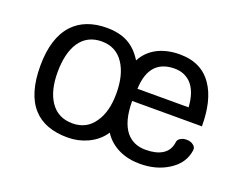

<svg xmlns="http://www.w3.org/2000/svg" viewBox="-91 -719 1181 917"><g transform="rotate(20 500.0 -260.5)"><path d="M549.8 -315.4Q552.7 -395.5 590.8 -433.6Q625 -466.8 684.6 -466.8Q734.4 -466.8 767.6 -433.6Q804.7 -394.5 809.6 -315.4ZM314.5 -539.1Q204.1 -539.1 142.6 -473.6Q76.2 -401.4 76.2 -259.8Q76.2 -117.2 139.6 -47.9Q199.2 17.6 314.5 17.6Q368.2 17.6 415 -3.9Q467.8 -28.3 497.1 -73.2Q526.4 -27.3 577.1 -3.9Q623 17.6 682.6 17.6Q764.6 17.6 825.2 -20.5Q891.6 -61.5 900.4 -130.9Q902.3 -146.5 888.7 -156.2Q877 -166 858.4 -167Q838.9 -168 825.2 -160.2Q809.6 -152.3 808.6 -135.7Q802.7 -94.7 769.5 -74.2Q738.3 -54.7 684.6 -54.7Q623 -54.7 586.9 -97.7Q545.9 -148.4 545.9 -252H900.4Q900.4 -383.8 850.6 -457Q795.9 -539.1 684.6 -539.1Q622.1 -539.1 574.2 -515.6Q523.4 -490.2 497.1 -440.4Q465.8 -491.2 422.9 -514.6Q377.9 -539.1 314.5 -539.1ZM313.5 -469.7Q385.7 -469.7 424.8 -411.1Q462.9 -354.5 462.9 -258.8Q462.9 -167 424.8 -112.3Q385.7 -53.7 313.5 -53.7Q239.3 -53.7 200.2 -112.3Q164.1 -167 164.1 -258.8Q164.1 -355.5 200.2 -411.1Q239.3 -469.7 313.5 -469.7Z"/></g></svg>

Font: GungsuhChe
Style: Regular
Weight: 400
Monospace: yes
Version: Version 2.21